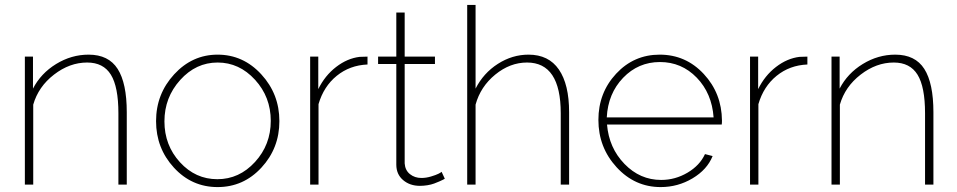

<svg xmlns="http://www.w3.org/2000/svg" viewBox="-20 -750 3887 780"><path d="M495 0H461V-290Q461 -397 430.5 -446.5Q400 -496 334 -496Q263 -496 199.5 -447Q136 -398 115 -325V0H81V-520H114V-390Q146 -452 208 -490Q270 -528 340 -528Q421 -528 458 -470Q495 -412 495 -294Z M864 -528Q968 -528 1041.5 -448Q1115 -368 1115 -258Q1115 -148 1042 -69Q969 10 864 10Q759 10 686.5 -69Q614 -148 614 -258Q614 -368 687.5 -448Q761 -528 864 -528ZM711 -91Q774 -22 863 -22Q952 -22 1016 -92Q1080 -162 1080 -259Q1080 -356 1016 -426Q952 -496 864 -496Q776 -496 712 -425Q648 -354 648 -257Q648 -160 711 -91Z M1473 -488Q1401 -485 1348 -442Q1295 -399 1274 -327V0H1240V-520H1273V-388Q1300 -443 1345.5 -478Q1391 -513 1441 -519Q1454 -520 1473 -520Z M1787 -24 1780 -20Q1774 -17 1765 -13Q1756 -9 1744 -4.5Q1732 0 1716.5 2.5Q1701 5 1686 5Q1645 5 1617.5 -18.5Q1590 -42 1590 -81V-490H1516V-520H1590V-699H1624V-520H1747V-490H1624V-86Q1626 -58 1645.5 -42.5Q1665 -27 1692 -27Q1711 -27 1731 -33Q1751 -39 1761 -44Q1771 -49 1774 -52Z M2292 0H2258V-290Q2258 -496 2121 -496Q2052 -496 1992 -447Q1932 -398 1912 -325V0H1878V-730H1912V-390Q1944 -453 2002.5 -490.5Q2061 -528 2127 -528Q2209 -528 2250.5 -467.5Q2292 -407 2292 -294Z M2664 10Q2559 10 2485 -70.5Q2411 -151 2411 -263Q2411 -373 2483 -450.5Q2555 -528 2660 -528Q2766 -528 2839 -449.5Q2912 -371 2913 -260Q2913 -249 2912 -244H2446Q2454 -149 2517 -84Q2580 -19 2666 -19Q2723 -19 2773 -48.5Q2823 -78 2844 -124L2875 -116Q2853 -61 2793.5 -25.5Q2734 10 2664 10ZM2445 -273H2879Q2872 -371 2810.5 -434.5Q2749 -498 2661 -498Q2573 -498 2511.5 -434Q2450 -370 2445 -273Z M3260 -488Q3188 -485 3135 -442Q3082 -399 3061 -327V0H3027V-520H3060V-388Q3087 -443 3132.5 -478Q3178 -513 3228 -519Q3241 -520 3260 -520Z M3772 0H3738V-290Q3738 -397 3707.5 -446.5Q3677 -496 3611 -496Q3540 -496 3476.5 -447Q3413 -398 3392 -325V0H3358V-520H3391V-390Q3423 -452 3485 -490Q3547 -528 3617 -528Q3698 -528 3735 -470Q3772 -412 3772 -294Z"/></svg>

Font: Raleway-v4020 ExtraLight
Style: Regular
Weight: 275
Designer: Matt McInerney, Pablo Impallari, Rodrigo Fuenzalida
Foundry: Matt McInerney, Pablo Impallari, Rodrigo Fuenzalida
Version: Version 4.020;PS 004.020;hotconv 1.0.88;makeotf.lib2.5.64775